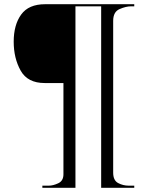

<svg xmlns="http://www.w3.org/2000/svg" viewBox="-20 -780 698 911"><path d="M181 111H338V-750H460V111H617V101H591Q564 101 540.5 88.5Q517 76 517 39V-681Q517 -724 547.5 -737Q578 -750 601 -750H617V-760H194Q116 -760 80.5 -711Q45 -662 45 -582Q45 -504 78 -445Q111 -386 192 -386H281V47Q281 78 256.5 89.5Q232 101 211 101H181Z"/></svg>

Font: Noto Serif Display Semi
Style: Regular
Weight: 600
Designer: Monotype Design Team
Foundry: Monotype Imaging Inc.
Version: Version 1.900